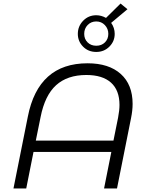

<svg xmlns="http://www.w3.org/2000/svg" viewBox="-20 -1063 841 1083"><path d="M728 -477Q728 -440 719 -396L640 0H567L608 -206H169L128 0H56L137 -405Q196 -706 474 -706Q594 -706 661 -646Q728 -586 728 -477ZM654 -471Q654 -554 606 -597Q558 -640 467 -640Q360 -640 296.5 -582.5Q233 -525 209 -403L182 -270H620L646 -399Q654 -441 654 -471ZM607 -934Q627 -906 627 -872Q627 -830 597 -800Q567 -770 523 -770Q478 -770 448.5 -800Q419 -830 419 -872Q419 -915 449 -946Q479 -977 523 -977Q551 -977 578 -962L660 -1043L699 -1011ZM591 -872Q591 -901 571.5 -921.5Q552 -942 523 -942Q494 -942 474.5 -922Q455 -902 455 -872Q455 -843 474 -824Q493 -805 523 -805Q553 -805 572 -824Q591 -843 591 -872Z"/></svg>

Font: Montserrat Alternates
Style: Italic
Weight: 400
Italic angle: -11.3°
Designer: Julieta Ulanovsky
Foundry: Julieta Ulanovsky
Version: Version 7.200